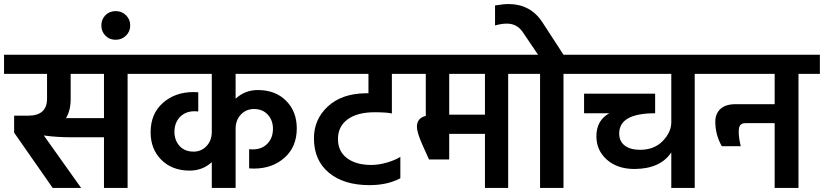

<svg xmlns="http://www.w3.org/2000/svg" viewBox="-47 -931 4081 951"><path d="M280 -346H468V-565H303V-440Q303 -384 280 -346ZM691 -660V-565H585V0H468V-251H311Q233 -251 170 -260L355 0H214L23 -274V-358H92Q186 -358 186 -442V-565H-27V-660Z M526 -876Q556 -876 577 -855.5Q598 -835 598 -805Q598 -775 577 -754.5Q556 -734 526 -734Q495 -734 475 -754.5Q455 -775 455 -805Q455 -835 475 -855.5Q495 -876 526 -876Z M1486 -565H1120V-442Q1166 -485 1230 -485Q1317 -485 1370 -432Q1423 -379 1423 -295Q1423 -204 1362.5 -150Q1302 -96 1210 -96Q1194 -96 1187 -97V-192Q1193 -191 1205 -191Q1250 -191 1277.5 -219.5Q1305 -248 1305 -293Q1305 -335 1279.5 -363Q1254 -391 1211 -391Q1172 -391 1146 -363.5Q1120 -336 1120 -293V0H1002V-128Q957 -86 892 -86Q806 -86 752.5 -139Q699 -192 699 -276Q699 -367 759.5 -421Q820 -475 912 -475Q927 -475 935 -474V-379Q929 -380 917 -380Q872 -380 844.5 -351.5Q817 -323 817 -278Q817 -236 842.5 -208Q868 -180 912 -180Q950 -180 976 -207.5Q1002 -235 1002 -278V-565H637V-660H1486Z M1894 -565V-369Q1867 -375 1809 -375Q1723 -375 1675 -340Q1627 -305 1627 -242Q1627 -181 1672 -147.5Q1717 -114 1791 -114Q1829 -114 1870 -126Q1911 -138 1936 -154V-48Q1872 -14 1783 -14Q1656 -14 1582 -75.5Q1508 -137 1508 -246Q1508 -340 1576.5 -403.5Q1645 -467 1762 -469H1778V-565H1432V-660H1996V-565Z M1942 -565V-660H2576V-565H2470V0H2355V-268H2178V-141H2078L2046 -212Q2018 -275 2018 -303Q2018 -346 2062 -357V-565ZM2355 -565H2178V-363H2355Z M2744 -660H2850V-565H2744V0H2628V-565H2522V-660H2618L2545 -768Q2516 -814 2464 -814Q2437 -814 2405 -805V-904Q2447 -911 2473 -911Q2582 -910 2640 -820Z M3500 -660V-565H3394V0H3278V-176Q3224 -95 3096 -94Q3011 -94 2959 -140Q2907 -186 2907 -256Q2907 -335 2971 -370H2846V-467H3198V-370Q3020 -370 3020 -270Q3020 -231 3047.5 -210Q3075 -189 3123 -189Q3194 -189 3236 -233Q3278 -277 3278 -325V-565H2796V-660Z M3446 -660H4014V-565H3908V0H3790V-321H3646Q3628 -321 3620 -311.5Q3612 -302 3612 -278Q3612 -249 3622 -207H3528Q3496 -264 3496 -328Q3496 -368 3521.5 -391.5Q3547 -415 3597 -415H3790V-565H3446Z"/></svg>

Font: Hind Semibold
Style: Regular
Weight: 600
Designer: Manushi Parikh, Satya Rajpurohit
Foundry: Indian Type Foundry
Version: Version 1.201;PS 1.0;hotconv 1.0.78;makeotf.lib2.5.61930; tt